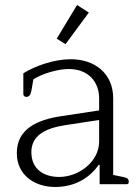

<svg xmlns="http://www.w3.org/2000/svg" viewBox="-20 -734 558 765"><path d="M241 -558 334 -684 287 -714 206 -580ZM199 11C282 11 339 -28 373 -77H377V0H484C492 0 493 -5 493 -10C493 -21 487 -26 470 -29L431 -37V-342C431 -443 356 -498 262 -498C197 -498 123 -473 73 -442V-359C73 -353 77 -348 85 -348C96 -348 102 -356 105 -372L113 -418C149 -441 211 -459 254 -459C332 -459 375 -408 375 -342V-294L223 -271C131 -257 47 -222 47 -124C47 -34 121 11 199 11ZM216 -29C155 -29 105 -59 105 -128C105 -195 162 -223 238 -235L375 -256V-170C375 -90 294 -29 216 -29Z"/></svg>

Font: Maitree Light
Style: Regular
Weight: 300
Designer: CadsonDemak Team
Foundry: CadsonDemak
Version: Version 1.000;PS 001.000;hotconv 1.0.88;makeotf.lib2.5.64775